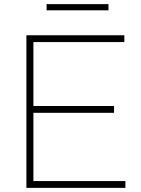

<svg xmlns="http://www.w3.org/2000/svg" viewBox="-20 -911 682 931"><path d="M108 0V-740H583V-707H142V-397H533V-364H142V-33H588V0ZM206 -861V-891H506V-861Z"/></svg>

Font: Encode Sans Expanded Thin
Style: Regular
Weight: 100
Width: 7
Designer: Multiple Designers
Foundry: Impallari Type
Version: Version 3.000; ttfautohint (v1.8.3) -l 8 -r 50 -G 200 -x 14 